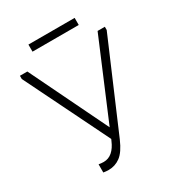

<svg xmlns="http://www.w3.org/2000/svg" viewBox="-196 -949 992 1079"><g transform="rotate(-30 300.0 -410.0)"><path d="M192 8Q176 8 158 5V-48Q179 -45 190 -45Q222 -45 246 -66Q270 -87 286 -125L291 -136L24 -679V-700H72L316 -197L528 -700H575V-679L331 -109Q302 -42 268 -17Q234 8 192 8ZM453 -782H153V-828H453Z"/></g></svg>

Font: Tilda Sans Light
Style: Regular
Weight: 300
Designer: ParaType Ltd
Foundry: ParaType Ltd
Version: Version 1.009